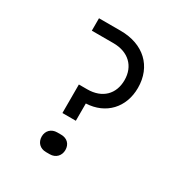

<svg xmlns="http://www.w3.org/2000/svg" viewBox="-171 -858 942 991"><g transform="rotate(30 300.0 -362.5)"><path d="M215 -212H295V-315C411 -320 488 -402 488 -519C488 -647 400 -730 263 -730H134V-656H263C352 -656 408 -602 408 -519C408 -436 354 -382 265 -382H215ZM242 5H265C300 5 324 -20 324 -54C324 -88 302 -112 265 -112H242C207 -112 183 -88 183 -54C183 -19 207 5 242 5Z"/></g></svg>

Font: JetBrains Mono Light
Style: Regular
Weight: 336
Monospace: yes
Designer: Philipp Nurullin, Konstantin Bulenkov
Foundry: JetBrains
Version: Version 2.305